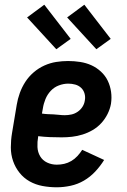

<svg xmlns="http://www.w3.org/2000/svg" viewBox="-20 -787 540 815"><path d="M221 8Q190 8 160.5 2.5Q131 -3 106 -17Q81 -31 63 -53.5Q45 -76 35.5 -103.5Q26 -131 26 -161.5Q26 -192 31 -222L51 -342Q55 -367 64 -392Q73 -417 87.5 -439.5Q102 -462 123 -480Q144 -498 168.5 -509Q193 -520 218.5 -524Q244 -528 269 -528Q295 -528 320.5 -524Q346 -520 368 -510Q390 -500 408.5 -483Q427 -466 437.5 -444Q448 -422 451.5 -397Q455 -372 451 -346Q447 -324 436.5 -303Q426 -282 410 -264.5Q394 -247 373.5 -235Q353 -223 330.5 -216Q308 -209 286 -206.5Q264 -204 242 -204Q216 -204 191.5 -205Q167 -206 142 -209V-207Q138 -185 139 -163Q140 -141 150.5 -123.5Q161 -106 180 -97Q199 -88 221 -88Q237 -88 252.5 -91.5Q268 -95 282.5 -103.5Q297 -112 308.5 -124.5Q320 -137 329 -151L422 -108Q406 -82 384.5 -59Q363 -36 336.5 -20.5Q310 -5 280 1.5Q250 8 221 8ZM255 -298Q269 -298 283 -301Q297 -304 309.5 -312.5Q322 -321 330 -333.5Q338 -346 340 -360Q343 -375 339 -389.5Q335 -404 324.5 -414Q314 -424 299.5 -428Q285 -432 270 -432Q250 -432 230 -424.5Q210 -417 195.5 -401.5Q181 -386 173 -366.5Q165 -347 162 -327L158 -305Q170 -303 182.5 -302.5Q195 -302 207 -301.5Q219 -301 231 -299.5Q243 -298 255 -298ZM389 -578 265 -713 338 -767 450 -622ZM219 -578 95 -713 168 -767 280 -622Z"/></svg>

Font: Iosevka Curly
Style: Bold Italic
Weight: 700
Italic angle: -9°
Monospace: yes
Designer: Belleve Invis
Foundry: Belleve Invis
Version: Version 22.1.2; ttfautohint (v1.8.4)